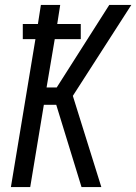

<svg xmlns="http://www.w3.org/2000/svg" viewBox="-20 -755 550 775"><path d="M24 0 123 -597H72V-658H133L145 -735H223L211 -658H306V-597H201L168 -402H209L421 -735H510L274 -368L389 0H309L207 -332H157L102 0Z"/></svg>

Font: Iosevka Term Curly
Style: Italic
Weight: 400
Italic angle: -9°
Designer: Belleve Invis
Foundry: Belleve Invis
Version: Version 32.3.0